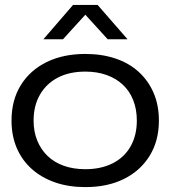

<svg xmlns="http://www.w3.org/2000/svg" viewBox="-20 -753 695 783"><path d="M328 10Q260 10 205 -9Q150 -28 110 -63.5Q70 -99 48.5 -149Q27 -199 27 -261Q27 -345 65 -406Q103 -467 170.5 -500Q238 -533 328 -533Q395 -533 450.5 -514.5Q506 -496 545.5 -460Q585 -424 606.5 -374Q628 -324 628 -261Q628 -179 590.5 -118Q553 -57 486 -23.5Q419 10 328 10ZM328 -63Q392 -63 439.5 -87Q487 -111 512.5 -156Q538 -201 538 -261Q538 -307 523.5 -344Q509 -381 481.5 -407Q454 -433 415 -447Q376 -461 328 -461Q263 -461 216 -436.5Q169 -412 143 -367Q117 -322 117 -261Q117 -216 132 -179.5Q147 -143 174 -117Q201 -91 240 -77Q279 -63 328 -63ZM157 -593 278 -733H378L500 -593H419L328 -693L237 -593Z"/></svg>

Font: Mona Sans Expanded
Style: Regular
Weight: 400
Width: 7
Designer: Deni Anggara
Foundry: GitHub
Version: Version 2.000